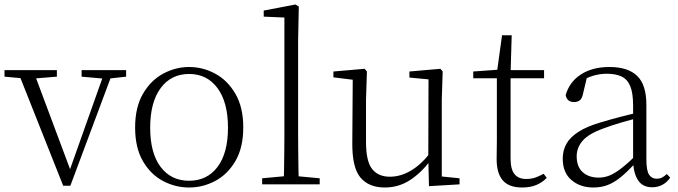

<svg xmlns="http://www.w3.org/2000/svg" viewBox="-28 -820 3014 854"><path d="M253 6 49 -508H119L291 -48H276L281 -60L440 -508H477L285 6ZM-8 -479V-508H225V-479L114 -470H91ZM335 -479V-508H533V-479L452 -470H436Z M813 14Q752 14 697 -15Q642 -44 607.5 -103.5Q573 -163 573 -253Q573 -343 608 -403Q643 -463 698 -492.5Q753 -522 813 -522Q874 -522 929 -492.5Q984 -463 1019 -403Q1054 -343 1054 -253Q1054 -163 1019 -103.5Q984 -44 929 -15Q874 14 813 14ZM813 -16Q893 -16 939.5 -77.5Q986 -139 986 -252Q986 -365 939.5 -428Q893 -491 813 -491Q733 -491 686.5 -428Q640 -365 640 -252Q640 -139 686.5 -77.5Q733 -16 813 -16Z M1138 0V-27L1257 -38H1276L1394 -27V0ZM1234 0Q1235 -30 1235.5 -69Q1236 -108 1236.5 -149.5Q1237 -191 1237 -226V-742L1145 -746V-773L1286 -800L1301 -791L1298 -637V-226Q1298 -191 1298.5 -149.5Q1299 -108 1299.5 -69Q1300 -30 1301 0Z M1683 14Q1613 14 1575.5 -30Q1538 -74 1539 -185L1541 -478L1560 -463L1455 -476V-502L1594 -514L1604 -502L1600 -377V-188Q1600 -103 1627 -68.5Q1654 -34 1706 -34Q1754 -34 1799.5 -61Q1845 -88 1883 -137L1902 -103H1884Q1845 -51 1795 -18.5Q1745 14 1683 14ZM1880 8 1877 -116V-117L1878 -467L1793 -475V-502L1931 -514L1941 -502L1937 -377V-35L2016 -27V0Z M2212 -472V-508H2392V-472ZM2295 14Q2236 14 2208.5 -17.5Q2181 -49 2181 -112Q2181 -135 2181.5 -152.5Q2182 -170 2182 -196V-472H2077V-502L2202 -511L2182 -496L2205 -663H2248L2243 -493V-481V-115Q2243 -67 2260.5 -45.5Q2278 -24 2312 -24Q2335 -24 2352.5 -30Q2370 -36 2390 -47L2404 -29Q2384 -8 2357 3Q2330 14 2295 14Z M2611 14Q2553 14 2514 -19Q2475 -52 2475 -114Q2475 -151 2491.5 -180.5Q2508 -210 2545.5 -234Q2583 -258 2645 -276Q2688 -289 2732.5 -300.5Q2777 -312 2817 -321V-297Q2777 -287 2735.5 -275Q2694 -263 2657 -249Q2590 -225 2563.5 -194Q2537 -163 2537 -125Q2537 -78 2564 -54Q2591 -30 2635 -30Q2660 -30 2683.5 -39.5Q2707 -49 2736.5 -72Q2766 -95 2806 -134L2812 -89H2793Q2761 -55 2733 -32Q2705 -9 2676 2.5Q2647 14 2611 14ZM2873 13Q2831 13 2810.5 -17.5Q2790 -48 2788 -102V-106V-350Q2788 -407 2775 -437.5Q2762 -468 2736 -480Q2710 -492 2670 -492Q2640 -492 2610 -483Q2580 -474 2548 -454L2584 -482L2565 -402Q2561 -382 2551 -374Q2541 -366 2525 -366Q2494 -366 2488 -397Q2505 -456 2556 -489Q2607 -522 2683 -522Q2765 -522 2806 -482.5Q2847 -443 2847 -354V-113Q2847 -61 2859 -43Q2871 -25 2893 -25Q2906 -25 2916 -30Q2926 -35 2938 -46L2953 -30Q2938 -8 2917.5 2.5Q2897 13 2873 13Z"/></svg>

Font: Noto Serif TC
Style: Regular
Weight: 200
Designer: Ryoko NISHIZUKA 西塚涼子 (kana & ideographs); Frank Grießhammer (Latin, Greek & Cyrillic); Wenlong ZHANG 张文龙 (bopomofo); San
Foundry: Adobe
Version: Version 2.001;hotconv 1.1.0;makeotfexe 2.6.0